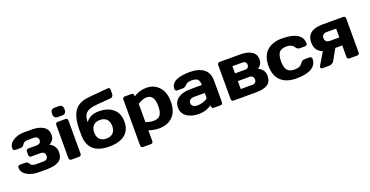

<svg xmlns="http://www.w3.org/2000/svg" viewBox="-32 -1522 4819 2500"><g transform="rotate(-20 2377.5 -272.5)"><path d="M20 -137.2Q20 -150.4 28.6 -158.7Q37.1 -167 49.8 -167H123Q156.2 -167 175 -134Q193.8 -101.1 247.1 -101.1H346.2Q417 -101.1 417 -159.2Q417 -217.3 346.2 -216.8H225.1Q211.9 -216.8 203.4 -225.3Q194.8 -233.9 194.8 -247.1V-297.9Q194.8 -311 203.4 -319.6Q211.9 -328.1 225.1 -328.1H336.9Q369.1 -328.1 385.5 -342.5Q401.9 -356.9 401.9 -380.9Q401.9 -404.8 385.5 -419.4Q369.1 -434.1 336.9 -434.1H247.1Q230 -434.1 211.9 -425.5Q193.8 -417 185.1 -400.9Q166 -367.7 132.8 -368.2H60.1Q46.9 -368.2 38.3 -376.5Q29.8 -384.8 29.8 -397.9Q29.8 -463.9 94 -504.4Q158.2 -544.9 249 -544.9H347.2Q450.2 -544.9 510.5 -507.1Q570.8 -469.2 570.8 -392.1Q570.8 -314.9 501 -280.8Q585.9 -237.8 585.9 -145Q585.9 -64 528.6 -27.1Q471.2 9.8 357.9 9.8H249Q150.9 9.8 85.4 -30.3Q20 -70.3 20 -137.2Z M670.9 -637.2V-653.8Q670.9 -679.7 685.8 -694.8Q700.7 -710 727.1 -710H787.6Q813.5 -710 828.6 -695.1Q843.8 -680.2 843.8 -653.8V-637.2Q843.8 -611.3 828.9 -596.2Q814 -581.1 787.6 -581.1H727.1Q701.2 -581.1 686 -596.2Q670.9 -611.3 670.9 -637.2ZM672.9 -29.8V-493.2Q672.9 -506.3 681.4 -514.6Q689.9 -522.9 702.6 -522.9H812Q825.2 -522.9 833.5 -514.4Q841.8 -505.9 841.8 -493.2V-29.8Q841.8 -16.6 833.3 -8.3Q824.7 0 812 0H702.6Q689.5 0 681.2 -8.3Q672.9 -16.6 672.9 -29.8Z M933.6 -259.8V-330.1Q933.6 -498 992.7 -585.4Q1051.8 -672.9 1193.8 -686L1462.9 -710Q1462.9 -710 1467.8 -710Q1478 -710 1485.8 -705.1Q1494.6 -696.8 1494.6 -685.1V-621.1Q1494.6 -605 1484.1 -591.1Q1473.6 -577.1 1459 -576.2L1253.9 -559.1Q1151.9 -550.8 1110.4 -511.5Q1068.8 -472.2 1068.8 -384.8Q1128.9 -469.2 1252.4 -469.2Q1376 -469.2 1449 -406.7Q1522 -344.2 1522 -229Q1522 -113.8 1446.8 -52Q1371.6 9.8 1228 9.8Q933.6 9.8 933.6 -259.8ZM1227.8 -357.9Q1168 -357.9 1135.5 -324.5Q1103 -291 1103 -229.5Q1103 -168 1135.5 -134.5Q1168 -101.1 1227.8 -101.1Q1287.6 -101.1 1320.3 -134.5Q1353 -168 1353 -229.5Q1353 -291 1320.3 -324.5Q1287.6 -357.9 1227.8 -357.9Z M1606.9 134.8V-504.9Q1606.9 -518.1 1615.5 -526.6Q1624 -535.2 1636.7 -535.2H1731Q1743.7 -535.2 1752.2 -526.6Q1760.7 -518.1 1760.7 -504.9V-490.2Q1837.9 -544.9 1939.9 -544.9Q2042 -544.9 2110.4 -472.9Q2178.7 -400.9 2178.7 -266.8Q2178.7 -132.8 2107.9 -61.5Q2037.1 9.8 1917 9.8Q1855 9.8 1775.9 -15.1V134.8Q1775.9 147.9 1767.3 156.5Q1758.8 165 1746.1 165H1636.7Q1624 165 1615.5 156.5Q1606.9 147.9 1606.9 134.8ZM1775.9 -127.9Q1838.9 -107.9 1881.8 -107.9Q1948.7 -107.9 1976.8 -146Q2004.9 -184.1 2004.9 -267.6Q2004.9 -351.1 1978.3 -388.9Q1951.7 -426.8 1898.7 -426.8Q1845.7 -426.8 1775.9 -382.8Z M2470.2 -332H2631.8Q2631.8 -389.2 2607.9 -411.6Q2584 -434.1 2524.2 -434.1Q2464.4 -434.1 2440.2 -404.5Q2416 -375 2380.9 -375H2308.1Q2294.9 -375 2286.4 -383.5Q2277.8 -392.1 2277.8 -404.8Q2277.8 -544.9 2543.9 -544.9Q2660.2 -544.9 2730.5 -492.9Q2800.8 -440.9 2800.8 -332V-29.8Q2800.8 -16.6 2792.5 -8.3Q2784.2 0 2771 0H2676.8Q2663.6 0 2655.3 -8.5Q2647 -17.1 2647 -29.8V-44.9Q2569.8 10.3 2469 10Q2368.2 9.8 2303.5 -35.2Q2238.8 -80.1 2238.8 -162.1Q2238.8 -244.1 2303.5 -288.1Q2368.2 -332 2470.2 -332ZM2486.8 -101.1Q2562 -101.1 2631.8 -145V-221.2H2481.9Q2447.8 -221.2 2428 -204.6Q2408.2 -188 2408.2 -161.6Q2408.2 -135.3 2428.7 -118.2Q2449.2 -101.1 2486.8 -101.1Z M2920.9 -29.8V-504.9Q2920.9 -518.1 2929.4 -526.6Q2938 -535.2 2950.7 -535.2H3242.7Q3335.9 -535.2 3393.8 -499Q3451.7 -462.9 3451.7 -390.4Q3451.7 -317.9 3391.6 -280.8Q3477.1 -237.8 3477.1 -153.3Q3477.1 -68.8 3421.9 -34.4Q3366.7 0 3263.7 0H2950.7Q2938 0 2929.4 -8.5Q2920.9 -17.1 2920.9 -29.8ZM3089.8 -108.9H3252Q3278.8 -108.9 3293.2 -124Q3307.6 -139.2 3307.6 -164.1Q3307.6 -189 3293.2 -204.1Q3278.8 -219.2 3252 -219.2H3089.8ZM3089.8 -326.2H3232.9Q3254.9 -326.2 3268.8 -340.1Q3282.7 -354 3282.7 -376Q3282.7 -397.9 3268.8 -411.9Q3254.9 -425.8 3232.9 -425.8H3089.8Z M4098.1 -375Q4098.1 -361.8 4089.6 -353.5Q4081.1 -345.2 4067.9 -345.2H3995.1Q3961.9 -345.2 3939 -380.9Q3910.2 -426.8 3837.2 -426.8Q3764.2 -426.8 3735.1 -389.4Q3706.1 -352.1 3706.1 -267.6Q3706.1 -183.1 3736.1 -145.5Q3766.1 -107.9 3840.6 -107.9Q3915 -107.9 3943.8 -153.8Q3966.8 -189.9 4000 -189.9H4072.8Q4085.9 -189.9 4094.5 -181.4Q4103 -172.9 4103 -160.2Q4103 -76.2 4030.5 -33.2Q3958 9.8 3821 9.8Q3684.1 9.8 3607.9 -60.5Q3531.7 -130.9 3531.7 -267.3Q3531.7 -403.8 3607.4 -474.4Q3683.1 -544.9 3818.1 -544.9Q3953.1 -544.9 4025.6 -502Q4098.1 -459 4098.1 -375Z M4159.2 -362.8Q4159.2 -534.7 4377 -535.2H4665Q4678.2 -535.2 4686.5 -526.6Q4694.8 -518.1 4694.8 -504.9V-29.8Q4694.8 -16.6 4686.5 -8.3Q4678.2 0 4665 0H4556.2Q4543 0 4534.4 -8.5Q4525.9 -17.1 4525.9 -29.8V-190.9H4430.2L4347.2 -43Q4323.2 0 4271 0H4183.1Q4165 0 4159.7 -13.2Q4157.7 -17.6 4157.7 -24.7Q4157.7 -31.7 4165 -43L4263.2 -207Q4159.2 -245.6 4159.2 -362.8ZM4392.1 -301.8H4525.9V-423.8H4392.1Q4362.3 -423.8 4345.2 -407.5Q4328.1 -391.1 4328.1 -363Q4328.1 -335 4345 -318.4Q4361.8 -301.8 4392.1 -301.8Z"/></g></svg>

Font: Days One
Style: Regular
Weight: 400
Designer: Alexander Kalachev, Alexey Maslov, Jovanny Lemonad
Foundry: Alexander Kalachev, Alexey Maslov, Jovanny Lemonad
Version: Version 1.002